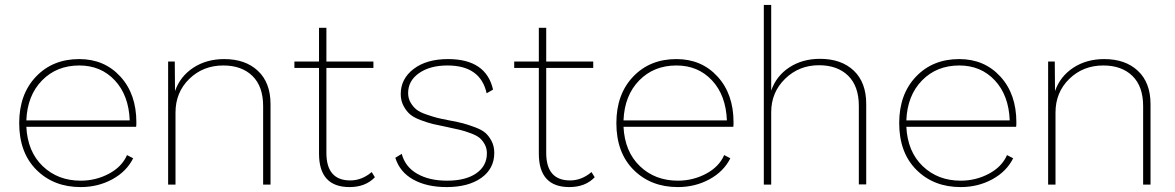

<svg xmlns="http://www.w3.org/2000/svg" viewBox="-20 -750 4774 780"><path d="M308 10Q198 10 128 -60Q58 -130 58 -250Q58 -367 126 -438.5Q194 -510 302 -510Q404 -510 469 -439Q534 -368 534 -253Q534 -239 533 -235H87Q92 -134 153.5 -75Q215 -16 308 -16Q369 -16 422 -44Q475 -72 496 -120L521 -107Q494 -53 436 -21.5Q378 10 308 10ZM87 -261H507Q503 -363 446.5 -423.5Q390 -484 302 -484Q210 -484 150.5 -423Q91 -362 87 -261Z M891 -510Q977 -510 1028 -462Q1079 -414 1079 -327V0H1049V-319Q1049 -399 1005.5 -441.5Q962 -484 887 -484Q805 -484 749 -429.5Q693 -375 693 -293V0H663V-500H690L691 -380Q712 -440 765.5 -475Q819 -510 891 -510Z M1306 -129Q1306 -17 1403 -17Q1450 -17 1490 -51L1503 -30Q1465 10 1400 10Q1276 10 1276 -126V-474H1176V-500H1276V-637H1306V-500H1497V-474H1306Z M1794 10Q1714 10 1659 -20.5Q1604 -51 1586 -109L1612 -125Q1626 -72 1675 -44Q1724 -16 1796 -16Q1872 -16 1915 -46Q1958 -76 1958 -127Q1958 -148 1949 -164Q1940 -180 1928 -190Q1916 -200 1891.5 -209Q1867 -218 1848.5 -222.5Q1830 -227 1796 -234Q1761 -241 1740 -246Q1719 -251 1690.5 -261.5Q1662 -272 1646.5 -285Q1631 -298 1619.5 -319.5Q1608 -341 1608 -368Q1608 -430 1660.5 -470Q1713 -510 1800 -510Q1955 -510 1983 -386L1957 -371Q1932 -484 1798 -484Q1727 -484 1682.5 -453Q1638 -422 1638 -372Q1638 -350 1648.5 -332.5Q1659 -315 1672.5 -304.5Q1686 -294 1712 -285Q1738 -276 1755.5 -271.5Q1773 -267 1805 -261Q1842 -254 1861 -249Q1880 -244 1908.5 -233.5Q1937 -223 1951.5 -210.5Q1966 -198 1977 -177Q1988 -156 1988 -129Q1988 -65 1935.5 -27.5Q1883 10 1794 10Z M2199 -129Q2199 -17 2296 -17Q2343 -17 2383 -51L2396 -30Q2358 10 2293 10Q2169 10 2169 -126V-474H2069V-500H2169V-637H2199V-500H2390V-474H2199Z M2734 10Q2624 10 2554 -60Q2484 -130 2484 -250Q2484 -367 2552 -438.5Q2620 -510 2728 -510Q2830 -510 2895 -439Q2960 -368 2960 -253Q2960 -239 2959 -235H2513Q2518 -134 2579.5 -75Q2641 -16 2734 -16Q2795 -16 2848 -44Q2901 -72 2922 -120L2947 -107Q2920 -53 2862 -21.5Q2804 10 2734 10ZM2513 -261H2933Q2929 -363 2872.5 -423.5Q2816 -484 2728 -484Q2636 -484 2576.5 -423Q2517 -362 2513 -261Z M3113 -730V-382Q3134 -442 3187 -476.5Q3240 -511 3311 -511Q3398 -511 3448.5 -463Q3499 -415 3499 -328V-1H3469V-320Q3469 -400 3425.5 -442.5Q3382 -485 3307 -485Q3226 -485 3169.5 -430Q3113 -375 3113 -294V0H3083V-730Z M3883 10Q3773 10 3703 -60Q3633 -130 3633 -250Q3633 -367 3701 -438.5Q3769 -510 3877 -510Q3979 -510 4044 -439Q4109 -368 4109 -253Q4109 -239 4108 -235H3662Q3667 -134 3728.5 -75Q3790 -16 3883 -16Q3944 -16 3997 -44Q4050 -72 4071 -120L4096 -107Q4069 -53 4011 -21.5Q3953 10 3883 10ZM3662 -261H4082Q4078 -363 4021.5 -423.5Q3965 -484 3877 -484Q3785 -484 3725.5 -423Q3666 -362 3662 -261Z M4466 -510Q4552 -510 4603 -462Q4654 -414 4654 -327V0H4624V-319Q4624 -399 4580.5 -441.5Q4537 -484 4462 -484Q4380 -484 4324 -429.5Q4268 -375 4268 -293V0H4238V-500H4265L4266 -380Q4287 -440 4340.5 -475Q4394 -510 4466 -510Z"/></svg>

Font: Human Sans ExtraLight
Style: Regular
Weight: 200
Designer: Tim Radville
Foundry: Continuum
Version: Version 1.000;FEAKit 1.0